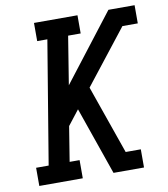

<svg xmlns="http://www.w3.org/2000/svg" viewBox="-82 -805 765 874"><g transform="rotate(-10 300.0 -367.5)"><path d="M29 0V-84H87L181 -651H134V-735H335V-651H277L241 -428L478 -735H599V-651H528L332 -401L443 -84H513V0H372L263 -313L210 -245L184 -84H230V0Z"/></g></svg>

Font: Iosevka Slab Medium Extended
Style: Italic
Weight: 500
Width: 7
Italic angle: -9°
Monospace: yes
Designer: Belleve Invis
Foundry: Belleve Invis
Version: Version 11.1.0; ttfautohint (v1.8.3)